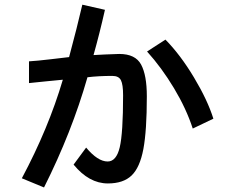

<svg xmlns="http://www.w3.org/2000/svg" viewBox="-20 -786 1040 837"><path d="M75.2 -8.8Q191.4 -226.6 253.9 -438.5Q235.4 -436.5 182.6 -431.6Q129.9 -426.8 106.4 -423.8V-518.6Q140.6 -520.5 201.7 -527.8Q262.7 -535.2 281.2 -537.1Q316.4 -668 338.9 -765.6L437.5 -743.2Q414.1 -639.6 387.7 -545.9Q434.6 -548.8 500 -550.8Q570.3 -550.8 595.2 -504.4Q620.1 -458 620.1 -366.2Q620.1 -216.8 605 -136.2Q589.8 -55.7 553.7 -21Q517.6 13.7 450.2 13.7Q368.2 13.7 300.8 -68.4L355.5 -142.6Q406.2 -82 449.2 -82Q487.3 -82 502 -144Q516.6 -206.1 516.6 -371.1Q516.6 -417 507.3 -436Q498 -455.1 469.7 -455.1Q410.2 -455.1 361.3 -449.2Q293 -210 171.9 31.2ZM621.1 -561.5 701.2 -613.3Q766.6 -546.9 825.7 -448.2Q884.8 -349.6 910.2 -268.6L820.3 -225.6Q792 -312.5 738.3 -401.9Q684.6 -491.2 621.1 -561.5Z"/></svg>

Font: Gothic A1 SemiBold
Style: Regular
Weight: 600
Version: Version 2.50